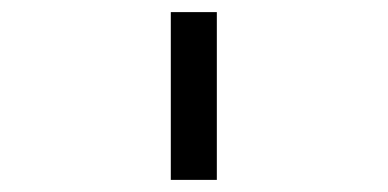

<svg xmlns="http://www.w3.org/2000/svg" viewBox="-20 -760 640 317"><path d="M262 -463V-740H338V-463Z"/></svg>

Font: iA Writer Duo S
Style: Regular
Weight: 400
Designer: Mike Abbink, Paul van der Laan, Pieter van Rosmalen, Oliver Reichenstein
Foundry: Bold Monday and Information Architects Inc.
Version: Version 2.000